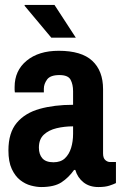

<svg xmlns="http://www.w3.org/2000/svg" viewBox="-20 -743 496 775"><path d="M146 12Q128 12 105 6Q82 0 61.5 -16Q41 -32 27.5 -61Q14 -90 14 -136Q14 -207 47.5 -247Q81 -287 140 -303.5Q199 -320 275 -320V-375Q275 -402 265 -421Q255 -440 220 -440Q183 -440 170 -422Q157 -404 157 -385V-370H40Q39 -375 39 -380Q39 -385 39 -392Q39 -458 87.5 -498Q136 -538 217 -538Q309 -538 352.5 -497.5Q396 -457 396 -383V-124Q396 -105 405 -97Q414 -89 424 -89H448V-4Q438 1 421 6.5Q404 12 377 12Q341 12 317 -7Q293 -26 284 -57H279Q257 -26 228 -7Q199 12 146 12ZM196 -88Q225 -88 242 -104Q259 -120 267 -146Q275 -172 275 -203V-233Q240 -233 208.5 -225.5Q177 -218 157 -199.5Q137 -181 137 -147Q137 -120 151 -104Q165 -88 196 -88ZM187 -591 79 -720 80 -723H200L286 -591Z"/></svg>

Font: Archivo Narrow
Style: Bold
Weight: 700
Designer: Hector Gatti
Foundry: Omnibus-Type
Version: Version 3.002